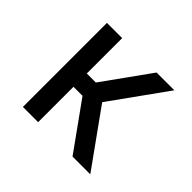

<svg xmlns="http://www.w3.org/2000/svg" viewBox="-128 -693 856 856"><g transform="rotate(45 300.0 -265.0)"><path d="M104 0V-530H200V-307H257L417 -530H529L339 -265L529 0H417L257 -223H200V0Z"/></g></svg>

Font: Iosevka Curly Medium Extended
Style: Regular
Weight: 500
Width: 7
Monospace: yes
Designer: Belleve Invis
Foundry: Belleve Invis
Version: Version 11.1.0; ttfautohint (v1.8.3)